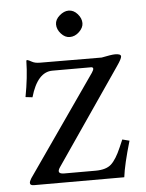

<svg xmlns="http://www.w3.org/2000/svg" viewBox="-49 -687 551 727"><g transform="rotate(-5 226.5 -323.5)"><path d="M187 -599.1Q187 -617.2 204.1 -632.1Q221.2 -647 238.8 -647Q257.8 -647 272.5 -630.4Q287.1 -613.8 287.1 -595.2Q287.1 -578.1 271 -562.5Q254.9 -546.9 234.9 -546.9Q216.8 -546.9 201.9 -563.5Q187 -580.1 187 -599.1ZM113.8 -460 348.1 -459Q386.2 -466.8 399.9 -466.8Q421.9 -466.8 421.9 -457Q421.9 -448.2 402.8 -420.9L154.8 -59.1Q137.7 -34.2 168.9 -34.2H288.1Q328.1 -34.2 347.7 -52Q367.2 -69.8 386.2 -113.8L398.9 -143.1L425.8 -136.2Q399.9 -48.3 394 0H50.8Q35.6 0 36.1 -9.8Q36.1 -15.6 43 -26.9L306.2 -404.8Q320.3 -425.8 304.2 -425.8H158.2Q101.1 -425.8 74.2 -332L47.9 -335Q62 -409.2 63 -471.2Q63 -474.1 66.9 -474.1Q71.8 -473.1 83.3 -466.6Q94.7 -460 113.8 -460Z"/></g></svg>

Font: Linux Libertine Capitals
Style: Small Caps
Weight: 400
Designer: Philipp H. Poll
Foundry: Philipp H. Poll
Version: Version 5.1.3